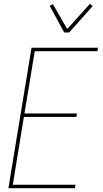

<svg xmlns="http://www.w3.org/2000/svg" viewBox="-20 -985 540 1005"><path d="M24 0 145 -735H493L490 -717H162L108 -391H383L380 -373H105L47 -18H375L372 0ZM316 -815 240 -955 257 -963 332 -833 451 -965 465 -953 342 -815Z"/></svg>

Font: Iosevka Term Curly Thin
Style: Italic
Weight: 100
Italic angle: -9°
Designer: Belleve Invis
Foundry: Belleve Invis
Version: Version 32.3.0